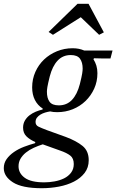

<svg xmlns="http://www.w3.org/2000/svg" viewBox="-88 -783 615 1015"><path d="M133 212Q29 212 -19.5 181Q-68 150 -68 106Q-68 79 -53 58Q-38 37 -14 20.5Q10 4 39 -7Q68 -18 97 -26L99 -32Q69 -45 51.5 -62.5Q34 -80 34 -108Q34 -129 43.5 -145.5Q53 -162 68 -173.5Q83 -185 101 -192.5Q119 -200 137 -204L138 -209Q111 -226 96.5 -254.5Q82 -283 82 -321Q82 -365 99 -403Q116 -441 145 -468.5Q174 -496 213 -512Q252 -528 296 -528Q330 -528 357 -516H507L496 -474H451L409 -475L406 -470Q416 -454 421.5 -436Q427 -418 427 -396Q427 -352 410 -314.5Q393 -277 364 -249Q335 -221 296.5 -205.5Q258 -190 214 -190Q193 -190 177 -194Q164 -192 150.5 -188Q137 -184 125.5 -177Q114 -170 107 -160.5Q100 -151 100 -138Q100 -121 115.5 -113.5Q131 -106 160 -95L260 -59Q316 -38 348.5 -11.5Q381 15 381 64Q381 103 359.5 131Q338 159 303 177Q268 195 223.5 203.5Q179 212 133 212ZM223 -226Q265 -226 292.5 -255Q320 -284 334 -338Q344 -378 346.5 -394.5Q349 -411 349 -420Q349 -453 335 -472.5Q321 -492 286 -492Q244 -492 216.5 -462.5Q189 -433 175 -379Q170 -359 167 -345.5Q164 -332 162.5 -323Q161 -314 160.5 -308Q160 -302 160 -298Q160 -264 174 -245Q188 -226 223 -226ZM146 181Q172 181 200 176Q228 171 250.5 160Q273 149 287.5 130Q302 111 302 84Q302 54 283.5 39.5Q265 25 230 13L138 -20Q113 -12 90 -1.5Q67 9 49 23.5Q31 38 20.5 56Q10 74 10 96Q10 133 43 157Q76 181 146 181ZM169 -614 322 -763H380L461 -612L436 -599L339 -692L192 -599Z"/></svg>

Font: IBM Plex Serif
Style: Italic
Weight: 400
Italic angle: -14°
Designer: Mike Abbink, Paul van der Laan, Pieter van Rosmalen
Foundry: Bold Monday
Version: Version 3.001